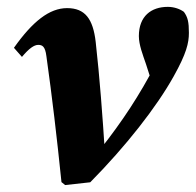

<svg xmlns="http://www.w3.org/2000/svg" viewBox="-20 -522 562 551"><path d="M156.4 0.6 167 9.1 239 1.1C341 -102.1 429.4 -214.8 478.5 -303.1C515.1 -368.5 522.1 -398.8 522.1 -427.7C522.1 -458.7 518.9 -472.6 507.8 -487.9C497.5 -495.6 480.6 -502.3 461.6 -502.3C413.9 -502.3 378.5 -475.6 378.5 -418.4C378.5 -393.4 389.9 -364.5 399 -337.9L426.3 -252.9L446.5 -374C440.5 -362.7 434.1 -351.4 428.1 -340.2C379.2 -246.6 331.5 -174.8 268.3 -94.2L256.8 -78.9L281.4 -78.6C274.3 -189.6 266 -300.7 254.6 -401.8C247 -467.6 224.3 -498.7 172.5 -498.7C121.9 -498.7 73.6 -460.6 20 -384.8L43 -358.7C63 -382.8 78 -393.2 89.5 -393.2C101.4 -393.2 109.7 -389.1 113.2 -360.5C129.4 -245.2 143.1 -129.2 156.4 0.6Z"/></svg>

Font: Source Serif 4 Variable
Style: Italic
Weight: 400
Italic angle: -12°
Designer: Frank Grießhammer
Foundry: Adobe Systems Incorporated
Version: Version 4.004;hotconv 1.0.116;makeotfexe 2.5.65601